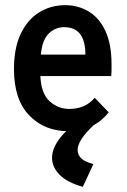

<svg xmlns="http://www.w3.org/2000/svg" viewBox="-20 -496 490 742"><path d="M244 11Q152 11 93 -50Q34 -111 34 -229Q34 -310 60 -365Q86 -420 131 -448Q176 -476 232 -476Q282 -476 323 -451.5Q364 -427 387.5 -376Q411 -325 411 -248Q411 -237 411 -224.5Q411 -212 410 -202H136Q139 -134 172 -104.5Q205 -75 248 -75Q277 -75 301.5 -85Q326 -95 346 -118L400 -62Q371 -25 331 -7Q291 11 244 11ZM138 -285H310Q310 -391 228 -391Q193 -391 168 -366Q143 -341 138 -285ZM341 138 300 226Q239 209 210 179Q181 149 181 114Q181 77 213 36Q245 -5 305 -39L342 -12Q280 45 280 84Q280 123 341 138Z"/></svg>

Font: Inconsolata SemiCondensed Bold
Style: Regular
Weight: 700
Width: 4
Monospace: yes
Designer: Raph Levien, Cyreal, Brenton Simpson
Foundry: Raph Levien, Cyreal, Google
Version: Version 3.001; ttfautohint (v1.8.2.53-6de2)